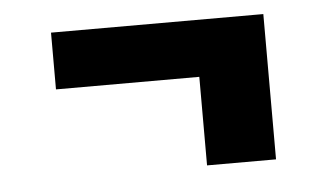

<svg xmlns="http://www.w3.org/2000/svg" viewBox="-33 -445 667 391"><g transform="rotate(-5 300.0 -249.5)"><path d="M376 -101V-282H83V-398H517V-101Z"/></g></svg>

Font: Iosevka Etoile Heavy
Style: Regular
Weight: 900
Designer: Belleve Invis
Foundry: Belleve Invis
Version: Version 22.1.2; ttfautohint (v1.8.4)